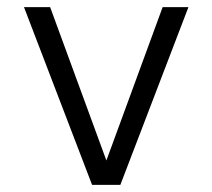

<svg xmlns="http://www.w3.org/2000/svg" viewBox="-20 -516 592 536"><path d="M237 0 47 -496H120L277 -68L434 -496H506L316 0Z"/></svg>

Font: Host Grotesk Light Light
Style: Regular
Weight: 300
Version: Version 1.003